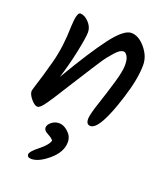

<svg xmlns="http://www.w3.org/2000/svg" viewBox="-138 -609 808 938"><g transform="rotate(20 266.0 -140.0)"><path d="M492 -383Q492 -311 459 -207Q399 -15 351 -15Q329 -15 329 -45Q329 -66 350.5 -130.5Q372 -195 390.5 -257.5Q409 -320 409 -351.5Q409 -383 399.5 -398Q390 -413 380.5 -413Q371 -413 361 -407Q351 -401 338.5 -387Q326 -373 315 -359.5Q304 -346 287.5 -321Q271 -296 260 -278.5Q249 -261 228 -228Q207 -195 196 -178Q185 -161 167 -132Q149 -103 138.5 -87Q128 -71 115 -52Q90 -15 75.5 -15Q61 -15 42 -37.5Q23 -60 23 -77Q23 -82 30 -104Q49 -162 72 -247.5Q95 -333 97 -442Q100 -515 118 -515Q140 -515 162 -492Q184 -469 184 -441.5Q184 -414 167.5 -335.5Q151 -257 129 -189Q225 -352 285.5 -431.5Q346 -511 384.5 -511Q423 -511 457.5 -470Q492 -429 492 -383ZM275 97Q275 148 224.5 191.5Q174 235 135 235Q113 235 113 218Q113 204 153.5 172Q194 140 200 116Q193 105 170.5 93.5Q148 82 148 67Q148 52 165 38Q182 24 205 24Q228 24 251.5 45.5Q275 67 275 97Z"/></g></svg>

Font: Kalam
Style: Regular
Weight: 400
Designer: Lipi Raval (Devanagari and Latin), Jonny Pinhorn (Latin)
Foundry: Indian Type Foundry
Version: Version 2.001;PS 1.0;hotconv 1.0.79;makeotf.lib2.5.61930; tt